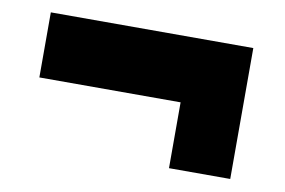

<svg xmlns="http://www.w3.org/2000/svg" viewBox="-48 -507 733 494"><g transform="rotate(10 318.5 -260.0)"><path d="M578 -431V-89H418V-261H49V-431Z"/></g></svg>

Font: Raleway
Style: Heavy
Weight: 900
Designer: Matt McInerney, Pablo Impallari, Rodrigo Fuenzalida
Foundry: Matt McInerney, Pablo Impallari, Rodrigo Fuenzalida
Version: Version 2.001; ttfautohint (v0.8) -G 200 -r 50